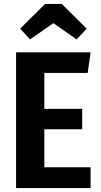

<svg xmlns="http://www.w3.org/2000/svg" viewBox="-20 -959 515 979"><path d="M427 -587H206V-404H399V-300H206V-106H442V0H62V-692H442ZM83 -813 210 -939H295L422 -813L371 -758L252 -841L133 -758Z"/></svg>

Font: Fira Sans Condensed SemiBold
Style: Regular
Weight: 600
Width: 3
Designer: bBox Type GmbH & Carrois Corporate GbR & Edenspiekermann AG
Foundry: bBox Type GmbH & Carrois Corporate GbR & Edenspiekermann AG
Version: Version 4.301